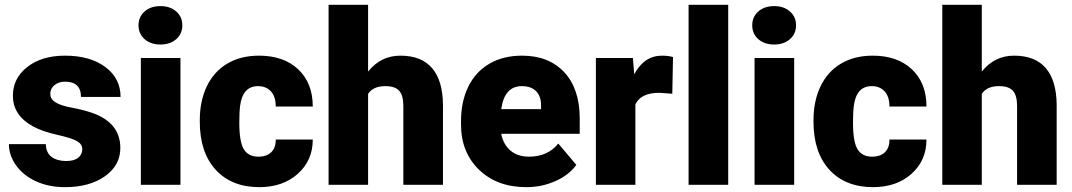

<svg xmlns="http://www.w3.org/2000/svg" viewBox="-20 -770 4468 800"><path d="M322.8 -148.4Q322.8 -169.4 300.8 -182.1Q278.8 -194.8 217.3 -208.5Q155.8 -222.2 115.7 -244.4Q75.7 -266.6 54.7 -298.3Q33.7 -330.1 33.7 -371.1Q33.7 -443.8 93.8 -491Q153.8 -538.1 251 -538.1Q355.5 -538.1 418.9 -490.7Q482.4 -443.4 482.4 -366.2H317.4Q317.4 -429.7 250.5 -429.7Q224.6 -429.7 207 -415.3Q189.5 -400.9 189.5 -379.4Q189.5 -357.4 210.9 -343.8Q232.4 -330.1 279.5 -321.3Q326.7 -312.5 362.3 -300.3Q481.4 -259.3 481.4 -153.3Q481.4 -81.1 417.2 -35.6Q353 9.8 251 9.8Q183.1 9.8 129.9 -14.6Q76.7 -39.1 46.9 -81.1Q17.1 -123 17.1 -169.4H170.9Q171.9 -132.8 195.3 -116Q218.8 -99.1 255.4 -99.1Q289.1 -99.1 305.9 -112.8Q322.8 -126.5 322.8 -148.4Z M731.9 0H566.9V-528.3H731.9ZM557.1 -664.6Q557.1 -699.7 582.5 -722.2Q607.9 -744.6 648.4 -744.6Q689 -744.6 714.4 -722.2Q739.7 -699.7 739.7 -664.6Q739.7 -629.4 714.4 -606.9Q689 -584.5 648.4 -584.5Q607.9 -584.5 582.5 -606.9Q557.1 -629.4 557.1 -664.6Z M1056.6 -117.2Q1091.3 -117.2 1110.4 -136Q1129.4 -154.8 1128.9 -188.5H1283.2Q1283.2 -101.6 1220.9 -45.9Q1158.7 9.8 1060.5 9.8Q945.3 9.8 878.9 -62.5Q812.5 -134.8 812.5 -262.7V-269.5Q812.5 -349.6 842 -410.9Q871.6 -472.2 927.2 -505.1Q982.9 -538.1 1059.1 -538.1Q1162.1 -538.1 1222.7 -481Q1283.2 -423.8 1283.2 -326.2H1128.9Q1128.9 -367.2 1108.9 -389.2Q1088.9 -411.1 1055.2 -411.1Q991.2 -411.1 980.5 -329.6Q977.1 -303.7 977.1 -258.3Q977.1 -178.7 996.1 -147.9Q1015.1 -117.2 1056.6 -117.2Z M1513.7 -471.7Q1566.4 -538.1 1648.4 -538.1Q1735.8 -538.1 1780.3 -486.3Q1824.7 -434.6 1825.7 -333.5V0H1660.6V-329.6Q1660.6 -371.6 1643.6 -391.4Q1626.5 -411.1 1585.4 -411.1Q1534.7 -411.1 1513.7 -378.9V0H1349.1V-750H1513.7Z M2172.9 9.8Q2051.3 9.8 1976.1 -62.7Q1900.9 -135.3 1900.9 -251.5V-265.1Q1900.9 -346.2 1930.9 -408.2Q1960.9 -470.2 2018.6 -504.2Q2076.2 -538.1 2155.3 -538.1Q2266.6 -538.1 2331.1 -469Q2395.5 -399.9 2395.5 -276.4V-212.4H2068.4Q2077.1 -168 2106.9 -142.6Q2136.7 -117.2 2184.1 -117.2Q2262.2 -117.2 2306.2 -171.9L2381.3 -83Q2350.6 -40.5 2294.2 -15.4Q2237.8 9.8 2172.9 9.8ZM2154.3 -411.1Q2082 -411.1 2068.4 -315.4H2234.4V-328.1Q2235.4 -367.7 2214.4 -389.4Q2193.4 -411.1 2154.3 -411.1Z M2781.2 -379.4 2727.1 -383.3Q2649.4 -383.3 2627.4 -334.5V0H2462.9V-528.3H2617.2L2622.6 -460.4Q2664.1 -538.1 2738.3 -538.1Q2764.6 -538.1 2784.2 -532.2Z M3014.2 0H2849.1V-750H3014.2Z M3289.1 0H3124V-528.3H3289.1ZM3114.3 -664.6Q3114.3 -699.7 3139.6 -722.2Q3165 -744.6 3205.6 -744.6Q3246.1 -744.6 3271.5 -722.2Q3296.9 -699.7 3296.9 -664.6Q3296.9 -629.4 3271.5 -606.9Q3246.1 -584.5 3205.6 -584.5Q3165 -584.5 3139.6 -606.9Q3114.3 -629.4 3114.3 -664.6Z M3613.8 -117.2Q3648.4 -117.2 3667.5 -136Q3686.5 -154.8 3686 -188.5H3840.3Q3840.3 -101.6 3778.1 -45.9Q3715.8 9.8 3617.7 9.8Q3502.4 9.8 3436 -62.5Q3369.6 -134.8 3369.6 -262.7V-269.5Q3369.6 -349.6 3399.2 -410.9Q3428.7 -472.2 3484.4 -505.1Q3540 -538.1 3616.2 -538.1Q3719.2 -538.1 3779.8 -481Q3840.3 -423.8 3840.3 -326.2H3686Q3686 -367.2 3666 -389.2Q3646 -411.1 3612.3 -411.1Q3548.3 -411.1 3537.6 -329.6Q3534.2 -303.7 3534.2 -258.3Q3534.2 -178.7 3553.2 -147.9Q3572.3 -117.2 3613.8 -117.2Z M4070.8 -471.7Q4123.5 -538.1 4205.6 -538.1Q4293 -538.1 4337.4 -486.3Q4381.8 -434.6 4382.8 -333.5V0H4217.8V-329.6Q4217.8 -371.6 4200.7 -391.4Q4183.6 -411.1 4142.6 -411.1Q4091.8 -411.1 4070.8 -378.9V0H3906.2V-750H4070.8Z"/></svg>

Font: Roboto
Style: Regular
Weight: 900
Designer: Google
Version: Version 2.001171; 2014